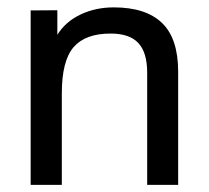

<svg xmlns="http://www.w3.org/2000/svg" viewBox="-20 -504 568 523"><path d="M380.9 -0.5V-306.2Q380.9 -360.8 356.9 -386.7Q333 -412.6 281.2 -412.6Q212.4 -412.6 180.4 -375.5Q148.4 -338.4 148.4 -249.5V-0.5H63.5V-475.6L136.2 -476.1V-409.2Q158.2 -444.8 199.2 -464.4Q240.2 -483.9 290 -483.9Q377 -483.9 421.1 -441.7Q465.3 -399.4 465.3 -308.6V-0.5Z"/></svg>

Font: XL-Viking
Style: Regular
Weight: 400
Foundry: Ascender Corporation
Version: Version 1.10 March 23, 2015